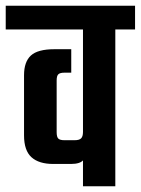

<svg xmlns="http://www.w3.org/2000/svg" viewBox="-40 -651 492 671"><path d="M-20 -631H432V-548H-20ZM250 -593H363V0H250ZM209 -479V-397H185Q170 -397 164 -391.5Q158 -386 158 -370V-189Q158 -172 164 -166.5Q170 -161 185 -161H221Q237 -161 243.5 -167.5Q250 -174 250 -190L262 -135Q262 -105 251 -91.5Q240 -78 208 -78H146Q96 -78 70 -101.5Q44 -125 44 -178V-388Q44 -435 68 -457Q92 -479 150 -479Z"/></svg>

Font: Teko Light Medium
Style: Regular
Weight: 500
Version: Version 2.000;gftools[0.9.28.dev9+g7d2139d.d20230707]